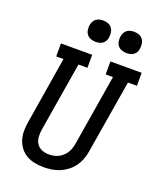

<svg xmlns="http://www.w3.org/2000/svg" viewBox="-172 -1056 961 1167"><g transform="rotate(20 309.0 -473.0)"><path d="M254 8Q224 8 195.5 2.5Q167 -3 142.5 -17Q118 -31 101 -53Q84 -75 75.5 -102Q67 -129 67 -158.5Q67 -188 72 -217L143 -651H96V-735H298V-651H240L166 -204Q162 -180 163.5 -156Q165 -132 177 -113Q189 -94 210 -85Q231 -76 255 -76Q255 -76 255.5 -76Q256 -76 256 -76Q271 -76 286.5 -78.5Q302 -81 316.5 -88Q331 -95 343.5 -106Q356 -117 365 -130.5Q374 -144 379 -159Q384 -174 387 -189L463 -651H416V-735H618V-651H560L481 -175Q477 -150 467.5 -124.5Q458 -99 442 -77Q426 -55 404 -38Q382 -21 357 -10.5Q332 0 305.5 4Q279 8 254 8ZM490 -816Q474 -816 458.5 -821.5Q443 -827 433.5 -839.5Q424 -852 421.5 -868.5Q419 -885 422 -902Q424 -913 430 -924Q436 -935 446 -942Q456 -949 467.5 -951.5Q479 -954 490 -954Q507 -954 522 -948.5Q537 -943 546.5 -930.5Q556 -918 558.5 -901.5Q561 -885 558 -868Q557 -857 551 -846Q545 -835 535 -828Q525 -821 513.5 -818.5Q502 -816 490 -816ZM290 -816Q274 -816 258.5 -821.5Q243 -827 233.5 -839.5Q224 -852 221.5 -868.5Q219 -885 222 -902Q224 -913 230 -924Q236 -935 246 -942Q256 -949 267.5 -951.5Q279 -954 290 -954Q307 -954 322 -948.5Q337 -943 346.5 -930.5Q356 -918 358.5 -901.5Q361 -885 358 -868Q357 -857 351 -846Q345 -835 335 -828Q325 -821 313.5 -818.5Q302 -816 290 -816Z"/></g></svg>

Font: Iosevka Curly Slab MdExObl
Style: Regular
Weight: 500
Width: 7
Italic angle: -9°
Monospace: yes
Designer: Belleve Invis
Foundry: Belleve Invis
Version: Version 11.1.0; ttfautohint (v1.8.3)